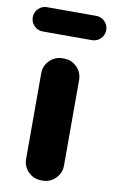

<svg xmlns="http://www.w3.org/2000/svg" viewBox="-100 -835 521 882"><g transform="rotate(10 160.5 -394.0)"><path d="M157.2 0Q122.1 0 97.2 -24.9Q72.3 -49.8 72.3 -85V-484.4Q72.3 -519.5 97.2 -544.4Q122.1 -569.3 157.2 -569.3H164.1Q199.2 -569.3 224.1 -544.4Q249 -519.5 249 -484.4V-85Q249 -49.8 224.1 -24.9Q199.2 0 164.1 0ZM45.9 -674.8Q22.5 -674.8 5.9 -691.4Q-10.7 -708 -10.7 -731.4Q-10.7 -754.9 5.9 -771.5Q22.5 -788.1 45.9 -788.1H275.4Q298.8 -788.1 315.4 -771.5Q332 -754.9 332 -731.4Q332 -708 315.4 -691.4Q298.8 -674.8 275.4 -674.8Z"/></g></svg>

Font: Gen Jyuu GothicX Heavy
Style: Bold
Weight: 900
Designer: [Source Han Sans]
Ryoko NISHIZUKA  (kana & ideographs); Paul D. Hunt (Latin, Greek & Cyrillic); Wenlong ZHANG  (bopomofo
Version: Version 1.002.20150607